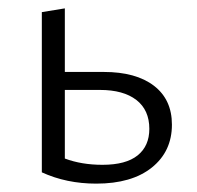

<svg xmlns="http://www.w3.org/2000/svg" viewBox="-20 -437 472 459"><path d="M391 -139Q391 -75 343 -36.5Q295 2 210 2Q139 2 80 -25V-408L135 -417V-265H228Q305 -265 348 -232Q391 -199 391 -139ZM337 -129Q337 -174 306 -198Q275 -222 219 -222H135V-58Q175 -43 225 -43Q281 -43 309 -65.5Q337 -88 337 -129Z"/></svg>

Font: Ysabeau Infant Semilight
Style: Regular
Weight: 300
Designer: Christian Thalmann (Catharsis Fonts)
Version: Version 0.003